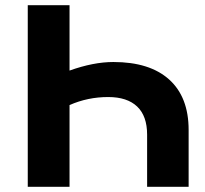

<svg xmlns="http://www.w3.org/2000/svg" viewBox="-20 -720 789 740"><path d="M707 -219V0H547V-201Q547 -273 508.5 -309.5Q470 -346 397 -346Q318 -346 248 -315V0H87V-700H248V-448Q340 -481 417 -481Q557 -481 632 -413.5Q707 -346 707 -219Z"/></svg>

Font: APTA Sans Regular
Style: Bold Italic
Weight: 700
Version: Version 7.200